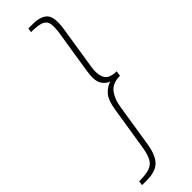

<svg xmlns="http://www.w3.org/2000/svg" viewBox="-313 -842 940 940"><g transform="rotate(-45 157.0 -372.0)"><path d="M187 -840Q242 -840 265.5 -814.5Q289 -789 277 -713L242 -491Q234 -445 248 -415.5Q262 -386 314 -386L310 -359Q258 -359 234.5 -328Q211 -297 204 -251L169 -29Q158 40 129.5 68Q101 96 40 96H8L11 73Q58 73 83.5 64Q109 55 121.5 31.5Q134 8 141 -37L176 -258Q185 -317 208 -341.5Q231 -366 257 -373Q233 -380 218 -405.5Q203 -431 212 -489L247 -710Q254 -755 249.5 -778Q245 -801 222.5 -809.5Q200 -818 153 -818L157 -840Z"/></g></svg>

Font: Bitter ExtraLight
Style: Italic
Weight: 200
Italic angle: -9°
Designer: Sol Matas, and Bitter project Authors
Foundry: Sol Matas
Version: Version 2.001